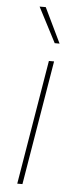

<svg xmlns="http://www.w3.org/2000/svg" viewBox="-55 -808 332 838"><g transform="rotate(5 111.0 -389.0)"><path d="M54 0 144.9 -545.5H167.6L76.7 0ZM184.7 -625H163.4L83.8 -778.4H110.8Z"/></g></svg>

Font: Inter UI Thin
Style: Italic
Weight: 100
Italic angle: -9.39999°
Designer: Rasmus Andersson
Foundry: rsms
Version: 3.2;8d6f07862